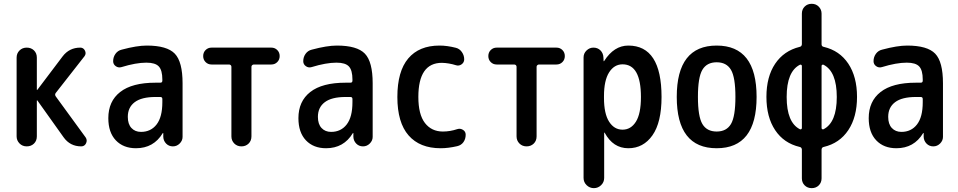

<svg xmlns="http://www.w3.org/2000/svg" viewBox="-20 -770 5040 1010"><path d="M67.4 -52.7V-466.8Q67.4 -489.3 82.5 -504.4Q97.7 -519.5 120.6 -519.5Q143.6 -519.5 158.7 -504.9Q173.8 -490.2 173.8 -466.8V-297.9Q173.8 -296.9 174.8 -296.9L176.8 -297.9L309.6 -473.6Q344.7 -519.5 402.3 -519.5Q418.9 -519.5 426.8 -503.9Q434.6 -488.3 424.8 -474.6L273.4 -281.2Q266.6 -272.5 273.4 -262.7L430.7 -46.9Q440.4 -32.2 432.6 -16.1Q424.8 0 407.2 0Q348.6 0 314.5 -47.9L176.8 -241.2Q175.8 -242.2 174.8 -242.2Q173.8 -242.2 173.8 -241.2V-52.7Q173.8 -29.3 158.7 -14.6Q143.6 0 120.6 0Q97.7 0 82.5 -15.6Q67.4 -31.2 67.4 -52.7Z M797.9 -259.8Q724.6 -259.8 688.5 -232.4Q652.3 -205.1 652.3 -155.3Q652.3 -117.2 671.4 -96.7Q690.4 -76.2 721.7 -76.2Q773.4 -76.2 803.7 -115.2Q834 -154.3 834 -232.4V-249Q834 -259.8 823.2 -259.8ZM695.3 9.8Q628.9 9.8 589.4 -31.7Q549.8 -73.2 549.8 -148.4Q549.8 -237.3 612.3 -286.1Q674.8 -335 797.9 -335H823.2Q834 -335 834 -345.7V-351.6Q834 -400.4 815.4 -420.4Q796.9 -440.4 750 -440.4Q695.3 -440.4 619.1 -417Q602.5 -412.1 588.9 -421.9Q575.2 -431.6 575.2 -448.2Q575.2 -469.7 587.4 -486.8Q599.6 -503.9 620.1 -508.8Q700.2 -530.3 752 -530.3Q858.4 -530.3 899.4 -487.8Q940.4 -445.3 940.4 -332V-49.8Q940.4 -30.3 925.3 -15.1Q910.2 0 889.6 0Q868.2 0 854 -14.6Q839.8 -29.3 838.9 -49.8V-69.3Q838.9 -70.3 837.9 -70.3Q835.9 -70.3 835.9 -69.3Q788.1 9.8 695.3 9.8Z M1092.8 -430.7Q1074.2 -430.7 1061.5 -443.4Q1048.8 -456.1 1048.8 -475.1Q1048.8 -494.1 1061.5 -506.8Q1074.2 -519.5 1092.8 -519.5H1407.2Q1425.8 -519.5 1438.5 -506.8Q1451.2 -494.1 1451.2 -475.1Q1451.2 -456.1 1438.5 -443.4Q1425.8 -430.7 1407.2 -430.7H1315.4Q1310.5 -430.7 1306.6 -427.2Q1302.7 -423.8 1302.7 -418.9V-52.7Q1302.7 -29.3 1287.6 -14.6Q1272.5 0 1250 0Q1227.5 0 1212.4 -15.1Q1197.3 -30.3 1197.3 -52.7V-418.9Q1197.3 -423.8 1193.8 -427.2Q1190.4 -430.7 1184.6 -430.7Z M1797.9 -259.8Q1724.6 -259.8 1688.5 -232.4Q1652.3 -205.1 1652.3 -155.3Q1652.3 -117.2 1671.4 -96.7Q1690.4 -76.2 1721.7 -76.2Q1773.4 -76.2 1803.7 -115.2Q1834 -154.3 1834 -232.4V-249Q1834 -259.8 1823.2 -259.8ZM1695.3 9.8Q1628.9 9.8 1589.4 -31.7Q1549.8 -73.2 1549.8 -148.4Q1549.8 -237.3 1612.3 -286.1Q1674.8 -335 1797.9 -335H1823.2Q1834 -335 1834 -345.7V-351.6Q1834 -400.4 1815.4 -420.4Q1796.9 -440.4 1750 -440.4Q1695.3 -440.4 1619.1 -417Q1602.5 -412.1 1588.9 -421.9Q1575.2 -431.6 1575.2 -448.2Q1575.2 -469.7 1587.4 -486.8Q1599.6 -503.9 1620.1 -508.8Q1700.2 -530.3 1752 -530.3Q1858.4 -530.3 1899.4 -487.8Q1940.4 -445.3 1940.4 -332V-49.8Q1940.4 -30.3 1925.3 -15.1Q1910.2 0 1889.6 0Q1868.2 0 1854 -14.6Q1839.8 -29.3 1838.9 -49.8V-69.3Q1838.9 -70.3 1837.9 -70.3Q1835.9 -70.3 1835.9 -69.3Q1788.1 9.8 1695.3 9.8Z M2297.9 9.8Q2188.5 9.8 2129.4 -57.6Q2070.3 -125 2070.3 -259.8Q2070.3 -394.5 2127.4 -462.4Q2184.6 -530.3 2292 -530.3Q2332 -530.3 2377.9 -518.6Q2397.5 -513.7 2409.7 -496.1Q2421.9 -478.5 2421.9 -458Q2421.9 -441.4 2408.2 -431.6Q2394.5 -421.9 2378.9 -426.8Q2341.8 -438.5 2304.7 -439.5Q2180.7 -439.5 2180.7 -259.8Q2180.7 -168 2215.3 -123Q2250 -78.1 2309.6 -78.1Q2347.7 -78.1 2385.7 -90.8Q2401.4 -95.7 2415.5 -86.9Q2429.7 -78.1 2429.7 -61.5Q2429.7 -39.1 2418 -22.5Q2406.2 -5.9 2384.8 -1Q2337.9 9.8 2297.9 9.8Z M2592.8 -430.7Q2574.2 -430.7 2561.5 -443.4Q2548.8 -456.1 2548.8 -475.1Q2548.8 -494.1 2561.5 -506.8Q2574.2 -519.5 2592.8 -519.5H2907.2Q2925.8 -519.5 2938.5 -506.8Q2951.2 -494.1 2951.2 -475.1Q2951.2 -456.1 2938.5 -443.4Q2925.8 -430.7 2907.2 -430.7H2815.4Q2810.5 -430.7 2806.6 -427.2Q2802.7 -423.8 2802.7 -418.9V-52.7Q2802.7 -29.3 2787.6 -14.6Q2772.5 0 2750 0Q2727.5 0 2712.4 -15.1Q2697.3 -30.3 2697.3 -52.7V-418.9Q2697.3 -423.8 2693.8 -427.2Q2690.4 -430.7 2684.6 -430.7Z M3157.2 -264.6V-254.9Q3157.2 -171.9 3184.1 -129.9Q3210.9 -87.9 3254.9 -87.9Q3298.8 -87.9 3325.2 -129.9Q3351.6 -171.9 3351.6 -259.8Q3351.6 -431.6 3254.9 -431.6Q3210.9 -431.6 3184.1 -389.2Q3157.2 -346.7 3157.2 -264.6ZM3049.8 166V-467.8Q3049.8 -489.3 3065.4 -504.4Q3081.1 -519.5 3101.6 -519.5Q3124 -519.5 3138.7 -504.9Q3153.3 -490.2 3154.3 -467.8L3155.3 -448.2H3156.2Q3158.2 -448.2 3158.2 -449.2Q3210 -530.3 3285.2 -530.3Q3460 -530.3 3460 -259.8Q3460 -126 3412.1 -58.1Q3364.3 9.8 3285.2 9.8Q3205.1 9.8 3161.1 -71.3Q3161.1 -72.3 3159.2 -72.3H3158.2V166Q3158.2 188.5 3142.1 204.1Q3126 219.7 3104 219.7Q3082 219.7 3065.9 204.1Q3049.8 188.5 3049.8 166Z M3825.2 -402.8Q3801.8 -442.4 3750 -442.4Q3698.2 -442.4 3674.8 -402.8Q3651.4 -363.3 3651.4 -260.3Q3651.4 -157.2 3674.8 -117.7Q3698.2 -78.1 3750 -78.1Q3801.8 -78.1 3825.2 -117.7Q3848.6 -157.2 3848.6 -260.3Q3848.6 -363.3 3825.2 -402.8ZM3960 -260.3Q3960 9.8 3750 9.8Q3540 9.8 3540 -260.3Q3540 -530.3 3750 -530.3Q3960 -530.3 3960 -260.3Z M4188.5 -429.7Q4118.2 -394.5 4118.2 -259.8Q4118.2 -125 4188.5 -89.8Q4192.4 -88.9 4195.3 -90.8Q4198.2 -92.8 4198.2 -96.7V-422.9Q4198.2 -426.8 4195.3 -428.7Q4192.4 -430.7 4188.5 -429.7ZM4301.8 -422.9V-96.7Q4301.8 -92.8 4304.7 -90.8Q4307.6 -88.9 4311.5 -89.8Q4381.8 -125 4381.8 -259.8Q4381.8 -394.5 4311.5 -429.7Q4307.6 -430.7 4304.7 -428.7Q4301.8 -426.8 4301.8 -422.9ZM4186.5 2.9Q4103.5 -16.6 4057.6 -85.4Q4011.7 -154.3 4011.7 -260.3Q4011.7 -366.2 4057.6 -434.6Q4103.5 -502.9 4186.5 -523.4Q4197.3 -525.4 4198.2 -537.1V-698.2Q4198.2 -720.7 4212.9 -735.4Q4227.5 -750 4250 -750Q4272.5 -750 4287.1 -734.9Q4301.8 -719.7 4301.8 -698.2V-537.1Q4301.8 -525.4 4313.5 -523.4Q4396.5 -503.9 4442.4 -435.1Q4488.3 -366.2 4488.3 -260.3Q4488.3 -154.3 4442.4 -85.4Q4396.5 -16.6 4313.5 2.9Q4302.7 4.9 4301.8 16.6V168Q4301.8 190.4 4287.1 205.1Q4272.5 219.7 4250 219.7Q4227.5 219.7 4212.9 205.1Q4198.2 190.4 4198.2 168V16.6Q4197.3 4.9 4186.5 2.9Z M4797.9 -259.8Q4724.6 -259.8 4688.5 -232.4Q4652.3 -205.1 4652.3 -155.3Q4652.3 -117.2 4671.4 -96.7Q4690.4 -76.2 4721.7 -76.2Q4773.4 -76.2 4803.7 -115.2Q4834 -154.3 4834 -232.4V-249Q4834 -259.8 4823.2 -259.8ZM4695.3 9.8Q4628.9 9.8 4589.4 -31.7Q4549.8 -73.2 4549.8 -148.4Q4549.8 -237.3 4612.3 -286.1Q4674.8 -335 4797.9 -335H4823.2Q4834 -335 4834 -345.7V-351.6Q4834 -400.4 4815.4 -420.4Q4796.9 -440.4 4750 -440.4Q4695.3 -440.4 4619.1 -417Q4602.5 -412.1 4588.9 -421.9Q4575.2 -431.6 4575.2 -448.2Q4575.2 -469.7 4587.4 -486.8Q4599.6 -503.9 4620.1 -508.8Q4700.2 -530.3 4752 -530.3Q4858.4 -530.3 4899.4 -487.8Q4940.4 -445.3 4940.4 -332V-49.8Q4940.4 -30.3 4925.3 -15.1Q4910.2 0 4889.6 0Q4868.2 0 4854 -14.6Q4839.8 -29.3 4838.9 -49.8V-69.3Q4838.9 -70.3 4837.9 -70.3Q4835.9 -70.3 4835.9 -69.3Q4788.1 9.8 4695.3 9.8Z"/></svg>

Font: Rounded-X Mgen+ 2m medium
Style: Regular
Weight: 500
Designer: [Source Han Sans]
Ryoko NISHIZUKA  (kana & ideographs); Paul D. Hunt (Latin, Greek & Cyrillic); Wenlong ZHANG  (bopomofo
Version: Version 1.059.20150602